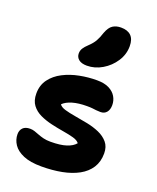

<svg xmlns="http://www.w3.org/2000/svg" viewBox="-153 -916 832 1016"><g transform="rotate(20 263.5 -407.5)"><path d="M204.6 10Q141.8 10 102.8 -6.6Q63.8 -23.2 45.9 -50Q28 -76.8 28 -107.6Q28 -130 41.5 -143.7Q55 -157.4 81.8 -157.4Q95.4 -157.4 107.9 -153.1Q120.4 -148.8 134.2 -143.4Q148 -138 165.2 -133.7Q182.4 -129.4 205.4 -129.4Q260.6 -129.4 294.4 -140.5Q328.2 -151.6 344 -171.4Q334 -185.2 308.6 -192.2Q283.2 -199.2 249.9 -204.6Q216.6 -210 181.1 -218.2Q145.6 -226.4 115.5 -240.5Q85.4 -254.6 66.7 -279.3Q48 -304 48 -344Q48 -391 73 -424.6Q98 -458.2 139 -479.3Q180 -500.4 229.3 -510Q278.6 -519.6 326.6 -519.4Q368.4 -519.4 394.7 -506Q421 -492.6 433.9 -470.7Q446.8 -448.8 446.8 -423Q446.8 -397.6 434.5 -382.6Q422.2 -367.6 400 -367.6Q385.8 -367.6 375.6 -368.9Q365.4 -370.2 354 -371.5Q342.6 -372.8 323 -372.8Q275.8 -372.8 242.1 -362.9Q208.4 -353 190.2 -334.8Q198.2 -321.4 223.2 -314.1Q248.2 -306.8 282.8 -301.1Q317.4 -295.4 354.2 -288Q391 -280.6 422.5 -266.8Q454 -253 474 -229.4Q494 -205.8 494 -168Q494 -121.2 472.2 -87.3Q450.4 -53.4 410.9 -31.8Q371.4 -10.2 318.8 -0.1Q266.2 10 204.6 10ZM248.4 -573.4Q218 -573.4 202.2 -586.4Q186.4 -599.4 186.4 -620Q186.4 -636.4 194.7 -649.5Q203 -662.6 219.2 -677.6Q241.4 -698.4 252.6 -718.1Q263.8 -737.8 273.2 -767.4Q285.8 -800.8 304.7 -813Q323.6 -825.2 350.8 -825.2Q388 -825.2 407.5 -805.9Q427 -786.6 427 -747.4Q427 -701.2 401 -661.5Q375 -621.8 334.1 -597.6Q293.2 -573.4 248.4 -573.4Z"/></g></svg>

Font: Shantell Sans Light
Style: Regular
Weight: 300
Designer: Stephen Nixon, Anya Danilova, Shantell Martin
Foundry: Arrow Type
Version: Version 1.011;[c5ecc13dd]